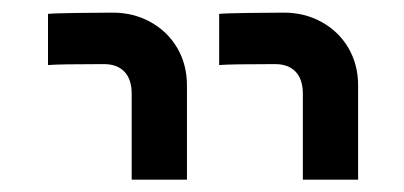

<svg xmlns="http://www.w3.org/2000/svg" viewBox="-20 -629 640 304"><path d="M429.5 -609Q408 -609 372.2 -608.5Q336.5 -608 327 -607V-526Q344.5 -527.5 415.5 -527.5Q436.5 -527.5 448 -515.5Q459.5 -503.5 459.5 -480.5V-344.5H547V-494Q547 -526.5 531.8 -552.8Q516.5 -579 489.5 -594Q462.5 -609 429.5 -609ZM158.5 -609Q137 -609 101.2 -608.5Q65.5 -608 56 -607V-526Q73.5 -527.5 144.5 -527.5Q165.5 -527.5 177 -515.5Q188.5 -503.5 188.5 -480.5V-344.5H276V-494Q276 -526.5 260.8 -552.8Q245.5 -579 218.5 -594Q191.5 -609 158.5 -609Z"/></svg>

Font: JuliaMono SemiBold
Style: Regular
Weight: 600
Monospace: yes
Designer: cormullion
Foundry: corm
Version: Version 0.055; ttfautohint (v1.8.4)